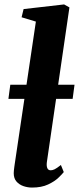

<svg xmlns="http://www.w3.org/2000/svg" viewBox="-20 -837 356 867"><path d="M191.5 -104Q189.5 -87 193.8 -77.5Q198 -68 209 -68Q217 -68 226.5 -72.5Q236 -77 255 -92L268 -60Q261.5 -51.5 244.2 -34.8Q227 -18 197.2 -4Q167.5 10 124.5 10Q105 10 86 3.5Q67 -3 54.5 -17.2Q42 -31.5 42 -55Q42 -60.5 42.8 -67.8Q43.5 -75 44.5 -82Q45.5 -89 46 -93L142 -739.5L77.5 -759L86.5 -796L269.5 -817L293.5 -803.5ZM316.5 -454.5 308 -390.5H18L26.5 -454.5Z"/></svg>

Font: Merriweather 28pt ExtraBold
Style: Italic
Weight: 800
Italic angle: -7.8°
Version: Version 2.101